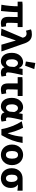

<svg xmlns="http://www.w3.org/2000/svg" viewBox="1802 -2636 845 4490"><g transform="rotate(90 2225.0 -390.5)"><path d="M522 12Q480 12 452 0Q424 -12 406.5 -34.5Q389 -57 381.5 -88Q374 -119 374 -158Q374 -169 374.5 -193.5Q375 -218 376 -249Q377 -280 377.5 -314.5Q378 -349 378 -380H263Q263 -291 255 -190.5Q247 -90 237 9L90 0Q108 -100 117 -198.5Q126 -297 126 -380H18V-490L92 -496H612V-380H519Q517 -347 515.5 -310.5Q514 -274 513 -242Q512 -210 512 -185.5Q512 -161 512 -152Q512 -126 523.5 -116.5Q535 -107 557 -107Q564 -107 573.5 -108Q583 -109 594 -111L611 -3Q597 3 573.5 7.5Q550 12 522 12Z M807 11 648 0 861 -498 858 -512Q849 -550 824.5 -569.5Q800 -589 768 -589Q745 -589 730 -585Q715 -581 698 -573L666 -692Q690 -702 715.5 -707.5Q741 -713 785 -713Q871 -713 923 -663Q975 -613 1007 -504L1183 0H1025L928 -334H924Z M1414 12Q1369 12 1332.5 -5.5Q1296 -23 1269.5 -56Q1243 -89 1229 -137Q1215 -185 1215 -246Q1215 -307 1233 -356Q1251 -405 1281.5 -438.5Q1312 -472 1351.5 -490Q1391 -508 1434 -508Q1476 -508 1511.5 -485.5Q1547 -463 1571 -409H1575L1591 -496H1736Q1726 -453 1715 -404.5Q1704 -356 1694.5 -309.5Q1685 -263 1678.5 -221.5Q1672 -180 1672 -152Q1672 -127 1685.5 -117Q1699 -107 1720 -107Q1735 -107 1752 -113L1770 -5Q1756 2 1734.5 7Q1713 12 1683 12Q1630 12 1599.5 -6.5Q1569 -25 1555 -70H1552Q1502 12 1414 12ZM1449 -108Q1465 -108 1481 -116.5Q1497 -125 1509.5 -139.5Q1522 -154 1530 -173.5Q1538 -193 1539 -215L1546 -301Q1515 -388 1457 -388Q1440 -388 1423.5 -380Q1407 -372 1394.5 -354.5Q1382 -337 1374 -310.5Q1366 -284 1366 -247Q1366 -175 1388.5 -141.5Q1411 -108 1449 -108ZM1418 -573 1452 -793 1595 -769 1516 -555Z M2069 12Q2030 12 2003.5 0Q1977 -12 1960.5 -34.5Q1944 -57 1937 -88Q1930 -119 1930 -158V-381H1784V-490L1858 -496H2224V-381H2074Q2071 -316 2070 -256.5Q2069 -197 2069 -152Q2069 -126 2079.5 -116.5Q2090 -107 2107 -107Q2121 -107 2133.5 -108.5Q2146 -110 2163 -115L2182 -5Q2158 2 2129.5 7Q2101 12 2069 12Z M2467 12Q2422 12 2385.5 -5.5Q2349 -23 2322.5 -56Q2296 -89 2282 -137Q2268 -185 2268 -246Q2268 -307 2286 -356Q2304 -405 2334.5 -438.5Q2365 -472 2404.5 -490Q2444 -508 2487 -508Q2529 -508 2564.5 -485.5Q2600 -463 2624 -409H2628L2644 -496H2789Q2779 -453 2768 -404.5Q2757 -356 2747.5 -309.5Q2738 -263 2731.5 -221.5Q2725 -180 2725 -152Q2725 -127 2738.5 -117Q2752 -107 2773 -107Q2788 -107 2805 -113L2823 -5Q2809 2 2787.5 7Q2766 12 2736 12Q2683 12 2652.5 -6.5Q2622 -25 2608 -70H2605Q2555 12 2467 12ZM2502 -108Q2518 -108 2534 -116.5Q2550 -125 2562.5 -139.5Q2575 -154 2583 -173.5Q2591 -193 2592 -215L2599 -301Q2568 -388 2510 -388Q2493 -388 2476.5 -380Q2460 -372 2447.5 -354.5Q2435 -337 2427 -310.5Q2419 -284 2419 -247Q2419 -175 2441.5 -141.5Q2464 -108 2502 -108Z M2999 0Q2988 -69 2969 -135Q2950 -201 2926 -261.5Q2902 -322 2874 -376.5Q2846 -431 2816 -476L2966 -508Q2986 -474 3005.5 -428.5Q3025 -383 3042 -334.5Q3059 -286 3072 -237.5Q3085 -189 3093 -150H3097Q3134 -235 3152 -322.5Q3170 -410 3177 -496H3323Q3312 -430 3297 -370Q3282 -310 3260.5 -251Q3239 -192 3209.5 -130.5Q3180 -69 3139 0Z M3600 12Q3553 12 3509.5 -5.5Q3466 -23 3433 -56Q3400 -89 3380 -137.5Q3360 -186 3360 -248Q3360 -310 3380 -358.5Q3400 -407 3433 -440Q3466 -473 3509.5 -490.5Q3553 -508 3600 -508Q3648 -508 3691.5 -490.5Q3735 -473 3768 -440Q3801 -407 3821 -358.5Q3841 -310 3841 -248Q3841 -186 3821 -137.5Q3801 -89 3768 -56Q3735 -23 3691.5 -5.5Q3648 12 3600 12ZM3600 -107Q3647 -107 3668.5 -145Q3690 -183 3690 -248Q3690 -313 3668.5 -351Q3647 -389 3600 -389Q3554 -389 3532.5 -351Q3511 -313 3511 -248Q3511 -183 3532.5 -145Q3554 -107 3600 -107Z M4148 12Q4100 12 4057 -4.5Q4014 -21 3982 -53.5Q3950 -86 3931.5 -133Q3913 -180 3913 -242Q3913 -306 3933.5 -354Q3954 -402 3987.5 -433.5Q4021 -465 4064.5 -480.5Q4108 -496 4155 -496H4438V-375Q4418 -377 4400.5 -379Q4383 -381 4366.5 -382.5Q4350 -384 4333.5 -385Q4317 -386 4298 -386V-382Q4335 -361 4355 -318.5Q4375 -276 4375 -219Q4375 -165 4358 -122.5Q4341 -80 4311 -50Q4281 -20 4239.5 -4Q4198 12 4148 12ZM4150 -107Q4190 -107 4212.5 -140Q4235 -173 4235 -234Q4235 -263 4229.5 -289Q4224 -315 4213 -334.5Q4202 -354 4186.5 -365.5Q4171 -377 4150 -377Q4110 -377 4087 -345.5Q4064 -314 4064 -242Q4064 -177 4087 -142Q4110 -107 4150 -107Z"/></g></svg>

Font: TT Toshiba Sans
Style: Bold
Weight: 700
Designer: Paul D. Hunt
Foundry: Toshiba Corporation
Version: Version 2.020;PS 2.000;hotconv 1.0.86;makeotf.lib2.5.63406